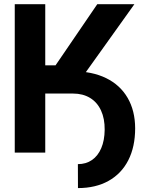

<svg xmlns="http://www.w3.org/2000/svg" viewBox="-20 -748 712 941"><path d="M239.5 -398.6H337.9Q431.6 -398.6 500.1 -365.1Q568.7 -331.5 605.4 -268.5Q642.1 -205.5 642.4 -119.3Q642.4 -28.7 608.8 37.3Q575.2 103.2 512 138.5Q448.8 173.8 362.1 173.8L361.7 56.4Q401.5 56.4 430.8 36.2Q460.1 16 476.2 -21.8Q492.4 -59.7 493 -111.7Q493.6 -166.4 475.1 -206.5Q456.6 -246.7 421.4 -268.1Q386.1 -289.5 337.9 -289.5H239.5ZM52.3 -727.5H201.8V-427.9H252.3L456.8 -727.5H638.7L325.8 -289.5H201.8V0H52.3Z"/></svg>

Font: Intratopia Thin
Style: Regular
Weight: 100
Designer: Rasmus Andersson
Foundry: rsms
Version: Version 3.000;Glyphs 3.2.3 (3260)